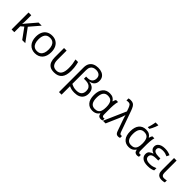

<svg xmlns="http://www.w3.org/2000/svg" viewBox="325 -2426 4287 4287"><g transform="rotate(45 2469.0 -282.5)"><path d="M501 -535.2 298.3 -298.8 517.6 0H420.9L241.2 -246.6L171.4 -186V0H85.4V-535.2H171.4V-395.5Q171.4 -355.5 169.7 -316.7Q168 -277.8 165.5 -254.9H167.5Q177.2 -268.1 188.2 -281.5Q199.2 -294.9 208.5 -307.1L402.8 -535.2Z M1072.3 -268.6Q1072.3 -202.6 1055.2 -150.9Q1038.1 -99.1 1005.9 -63.5Q973.6 -27.8 928 -9Q882.3 9.8 824.7 9.8Q771 9.8 726.3 -9Q681.6 -27.8 649.2 -63.5Q616.7 -99.1 598.9 -150.9Q581.1 -202.6 581.1 -268.6Q581.1 -356.4 610.8 -418.2Q640.6 -480 696 -512.5Q751.5 -544.9 828.1 -544.9Q901.4 -544.9 956.3 -512.2Q1011.2 -479.5 1041.7 -417.7Q1072.3 -356 1072.3 -268.6ZM665 -268.6Q665 -204.1 682.1 -156.7Q699.2 -109.4 734.9 -83.5Q770.5 -57.6 826.7 -57.6Q882.3 -57.6 918.2 -83.5Q954.1 -109.4 971.2 -156.7Q988.3 -204.1 988.3 -268.6Q988.3 -332.5 971.2 -379.2Q954.1 -425.8 918.5 -451.2Q882.8 -476.6 826.2 -476.6Q742.7 -476.6 703.9 -421.4Q665 -366.2 665 -268.6Z M1431.6 9.8Q1345.2 9.8 1296.1 -22.9Q1247.1 -55.7 1226.8 -112.5Q1206.5 -169.4 1206.5 -241.7V-535.2H1287.6V-244.6Q1287.6 -156.2 1323.7 -106.4Q1359.9 -56.6 1438 -56.6Q1519.5 -56.6 1559.3 -115Q1599.1 -173.3 1599.1 -295.4Q1599.1 -364.3 1591.1 -419.9Q1583 -475.6 1567.9 -535.2H1649.4Q1659.7 -495.6 1666.7 -458.5Q1673.8 -421.4 1677.5 -381.1Q1681.2 -340.8 1681.2 -292Q1681.2 -137.7 1618.2 -64Q1555.2 9.8 1431.6 9.8Z M2060.1 -765.1Q2126.5 -765.1 2177.5 -743.9Q2228.5 -722.7 2257.6 -680.4Q2286.6 -638.2 2286.6 -575.2Q2286.6 -503.4 2248 -460.7Q2209.5 -418 2136.7 -405.8V-401.9Q2225.6 -391.6 2271.7 -342.8Q2317.9 -293.9 2317.9 -203.6Q2317.9 -135.7 2288.8 -88.1Q2259.8 -40.5 2205.6 -15.6Q2151.4 9.3 2074.7 9.3Q2017.6 9.3 1977.5 -0.5Q1937.5 -10.3 1903.8 -27.3V240.2H1822.3V-535.6Q1822.3 -614.7 1852.8 -665.5Q1883.3 -716.3 1937 -740.7Q1990.7 -765.1 2060.1 -765.1ZM2058.1 -697.3Q2015.6 -697.3 1980.5 -681.9Q1945.3 -666.5 1924.6 -630.4Q1903.8 -594.2 1903.8 -531.2V-100.6Q1939.5 -81.1 1978 -69.3Q2016.6 -57.6 2067.9 -57.6Q2155.3 -57.6 2196 -97.2Q2236.8 -136.7 2236.8 -209Q2236.8 -261.7 2215.1 -296.1Q2193.4 -330.6 2153.8 -347.2Q2114.3 -363.8 2059.6 -363.8H2005.9V-432.6H2050.3Q2128.9 -432.6 2166 -470.2Q2203.1 -507.8 2203.1 -571.3Q2203.1 -633.8 2164.1 -665.5Q2125 -697.3 2058.1 -697.3Z M2652.3 -57.6Q2708.5 -57.6 2742.4 -79.6Q2776.4 -101.6 2792 -146.7Q2807.6 -191.9 2807.6 -260.7V-268.6Q2807.6 -371.1 2773.7 -423.8Q2739.7 -476.6 2652.3 -476.6Q2576.7 -476.6 2540 -422.4Q2503.4 -368.2 2503.4 -264.6Q2503.4 -162.1 2539.3 -109.9Q2575.2 -57.6 2652.3 -57.6ZM2639.2 9.8Q2539.6 9.8 2479.5 -59.6Q2419.4 -128.9 2419.4 -265.6Q2419.4 -400.9 2479.5 -472.9Q2539.6 -544.9 2647.5 -544.9Q2707 -544.9 2746.8 -523.4Q2786.6 -502 2812 -460H2817.9Q2821.8 -478.5 2829.6 -499Q2837.4 -519.5 2848.1 -535.2H2912.6Q2905.3 -512.7 2899.7 -478Q2894 -443.4 2890.9 -404.3Q2887.7 -365.2 2887.7 -328.6V-118.2Q2887.7 -84 2899.9 -70.3Q2912.1 -56.6 2930.2 -56.6Q2938 -56.6 2947 -58.3Q2956.1 -60.1 2960.9 -62V-2.4Q2956.1 0.5 2947.3 3.2Q2938.5 5.9 2928 7.8Q2917.5 9.8 2906.7 9.8Q2869.6 9.8 2846.4 -8.8Q2823.2 -27.3 2814 -76.2H2807.6Q2792.5 -52.7 2770.8 -33.2Q2749 -13.7 2717 -2Q2685.1 9.8 2639.2 9.8Z M2968.8 0 3199.7 -527.3 3171.9 -606Q3155.3 -650.4 3136 -674.3Q3116.7 -698.2 3074.7 -698.2Q3057.1 -698.2 3043.7 -696.3Q3030.3 -694.3 3020 -691.9V-757.8Q3028.8 -760.3 3039.1 -762Q3049.3 -763.7 3060.8 -764.9Q3072.3 -766.1 3084 -766.1Q3133.3 -766.1 3163.6 -749Q3193.8 -731.9 3214.6 -696.3Q3235.4 -660.6 3255.4 -605L3431.6 -110.4Q3438.5 -91.8 3445.6 -80.1Q3452.6 -68.4 3461.4 -62.7Q3470.2 -57.1 3481.4 -57.1Q3488.8 -57.1 3497.3 -58.8Q3505.9 -60.5 3510.7 -62V-1.5Q3503.9 1.5 3495.4 4.2Q3486.8 6.8 3477.3 8.3Q3467.8 9.8 3456.5 9.8Q3433.1 9.8 3416 2Q3398.9 -5.9 3386.5 -23.4Q3374 -41 3363.8 -69.3L3284.7 -292.5Q3278.8 -310.1 3271.7 -330.3Q3264.6 -350.6 3257.8 -371.1Q3251 -391.6 3245.6 -410.2Q3240.2 -428.7 3237.3 -442.4H3233.9Q3225.1 -409.7 3211.2 -372.1Q3197.3 -334.5 3181.6 -297.4L3052.7 0Z M3798.3 -57.6Q3854.5 -57.6 3888.4 -79.6Q3922.4 -101.6 3938 -146.7Q3953.6 -191.9 3953.6 -260.7V-268.6Q3953.6 -371.1 3919.7 -423.8Q3885.7 -476.6 3798.3 -476.6Q3722.7 -476.6 3686 -422.4Q3649.4 -368.2 3649.4 -264.6Q3649.4 -162.1 3685.3 -109.9Q3721.2 -57.6 3798.3 -57.6ZM3785.2 9.8Q3685.5 9.8 3625.5 -59.6Q3565.4 -128.9 3565.4 -265.6Q3565.4 -400.9 3625.5 -472.9Q3685.5 -544.9 3793.5 -544.9Q3853 -544.9 3892.8 -523.4Q3932.6 -502 3958 -460H3963.9Q3967.8 -478.5 3975.6 -499Q3983.4 -519.5 3994.1 -535.2H4058.6Q4051.3 -512.7 4045.7 -478Q4040 -443.4 4036.9 -404.3Q4033.7 -365.2 4033.7 -328.6V-118.2Q4033.7 -84 4045.9 -70.3Q4058.1 -56.6 4076.2 -56.6Q4084 -56.6 4093 -58.3Q4102.1 -60.1 4106.9 -62V-2.4Q4102.1 0.5 4093.3 3.2Q4084.5 5.9 4074 7.8Q4063.5 9.8 4052.7 9.8Q4015.6 9.8 3992.4 -8.8Q3969.2 -27.3 3960 -76.2H3953.6Q3938.5 -52.7 3916.7 -33.2Q3895 -13.7 3863 -2Q3831.1 9.8 3785.2 9.8ZM3780.8 -606V-619.1Q3787.6 -637.7 3794.7 -661.1Q3801.8 -684.6 3807.9 -710Q3814 -735.4 3818.8 -760Q3823.7 -784.7 3826.7 -805.2H3914.1V-794.4Q3908.7 -771.5 3895 -737.8Q3881.3 -704.1 3864.3 -668.9Q3847.2 -633.8 3830.6 -606Z M4471.2 -312.5V-246.1H4399.9Q4348.1 -246.1 4313.7 -235.4Q4279.3 -224.6 4262.2 -203.1Q4245.1 -181.6 4245.1 -149.4Q4245.1 -116.2 4263.9 -95.7Q4282.7 -75.2 4315.4 -65.9Q4348.1 -56.6 4389.6 -56.6Q4444.3 -56.6 4486.6 -69.3Q4528.8 -82 4562 -97.7V-25.9Q4531.7 -10.3 4488.8 -0.2Q4445.8 9.8 4385.3 9.8Q4272.5 9.8 4218.3 -34.4Q4164.1 -78.6 4164.1 -145Q4164.1 -204.6 4199 -234.1Q4233.9 -263.7 4282.7 -277.3V-282.2Q4236.8 -295.9 4210 -325.9Q4183.1 -356 4183.1 -403.3Q4183.1 -449.2 4209.2 -480.7Q4235.4 -512.2 4281.2 -528.6Q4327.1 -544.9 4385.7 -544.9Q4442.4 -544.9 4483.4 -535.4Q4524.4 -525.9 4564 -507.8L4533.7 -442.9Q4501 -458 4466.1 -467.8Q4431.2 -477.5 4385.3 -477.5Q4323.2 -477.5 4292 -457Q4260.7 -436.5 4260.7 -397.5Q4260.7 -352.1 4302.5 -332.3Q4344.2 -312.5 4415.5 -312.5Z M4760.3 -535.2V-156.7Q4760.3 -106.4 4779.5 -81.5Q4798.8 -56.6 4840.3 -56.6Q4861.3 -56.6 4884.3 -60.3Q4907.2 -64 4919.9 -67.9V-4.9Q4906.2 1.5 4880.4 5.6Q4854.5 9.8 4829.6 9.8Q4785.6 9.8 4752 -4.6Q4718.3 -19 4699.2 -54.9Q4680.2 -90.8 4680.2 -154.8V-535.2Z"/></g></svg>

Font: Wonky
Style: Regular
Weight: 400
Designer: Monotype Design Team
Foundry: Monotype Imaging Inc.
Version: Version 3.000